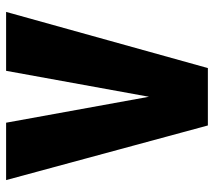

<svg xmlns="http://www.w3.org/2000/svg" viewBox="-56 -645 701 629"><g transform="rotate(90 294.5 -330.5)"><path d="M19 0 203 -661H391L570 0H382L297 -468L212 0Z"/></g></svg>

Font: Readex Pro
Style: Bold
Weight: 700
Designer: Bonnie Shaver-Troup, Thomas Jockin
Foundry: Lexend
Version: Version 1.203; ttfautohint (v1.8.3)